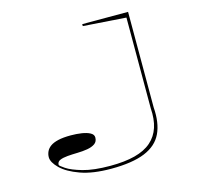

<svg xmlns="http://www.w3.org/2000/svg" viewBox="-105 -818 967 943"><g transform="rotate(-15 378.5 -346.5)"><path d="M347 15Q254 15 191.5 -7.5Q129 -30 97 -61.5Q65 -93 65 -119Q65 -134 71.5 -148Q78 -162 92.5 -172.5Q107 -183 132.5 -189Q158 -195 197 -195Q226 -195 252 -191Q278 -187 294.5 -178Q311 -169 311 -154Q311 -133 296 -122.5Q281 -112 257 -108Q233 -104 206.5 -103.5Q180 -103 156 -101Q132 -99 117 -92.5Q102 -86 102 -70Q102 -66 128 -48.5Q154 -31 208 -15.5Q262 0 347 0Q420 0 472 -13.5Q524 -27 556 -55Q588 -83 601.5 -124.5Q615 -166 611 -222V-683L393 -698V-708H626V-222Q632 -143 607 -90Q582 -37 518.5 -11Q455 15 347 15Z"/></g></svg>

Font: Kalnia Expanded Thin
Style: Regular
Weight: 250
Width: 7
Designer: Frida Medrano
Foundry: Frida Medrano
Version: Version 1.105